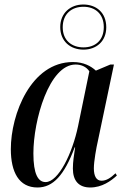

<svg xmlns="http://www.w3.org/2000/svg" viewBox="-20 -821 559 851"><path d="M350 -601C406 -601 451 -637 451 -700C451 -766 406 -801 349 -801C292 -801 247 -763 247 -701C247 -638 292 -601 350 -601ZM350 -611C299 -611 258 -641 258 -700C258 -759 297 -791 350 -791C401 -791 440 -760 440 -701C440 -641 401 -611 350 -611ZM146 10C215 10 265 -44 311 -168H313C308 -133 303 -105 303 -74C303 -19 330 10 380 10C432 10 472 -19 498 -43L492 -53C470 -32 451 -20 430 -20C408 -20 396 -39 396 -75C396 -106 407 -167 414 -197L485 -535H469L405 -508C383 -528 351 -546 303 -546C118 -546 28 -316 28 -160C28 -58 64 10 146 10ZM182 -14C149 -14 128 -49 128 -141C128 -289 198 -535 315 -535C339 -535 362 -526 376 -505L326 -262C301 -142 239 -14 182 -14Z"/></svg>

Font: Noto Serif Display Condensed Medium
Style: Italic
Weight: 500
Width: 3
Italic angle: -12°
Designer: Monotype Design Team
Foundry: Monotype Imaging Inc.
Version: Version 2.009